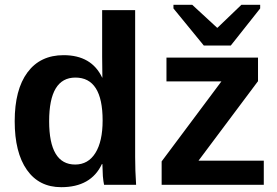

<svg xmlns="http://www.w3.org/2000/svg" viewBox="-20 -767 1151 797"><path d="M545 0H412Q409 -13 407 -36Q405 -76 405 -86H403Q358 10 234 10Q142 10 91.5 -62Q41 -134 41 -264Q41 -395 94 -466.5Q147 -538 244 -538Q360 -538 404 -445H405L404 -532V-725H541V-115Q541 -59 545 0ZM406 -267Q406 -445 293 -445Q184 -445 184 -264Q184 -84 292 -84Q346 -84 376 -132Q406 -180 406 -267ZM1075 0H651V-97L899 -429H671V-528H1051V-430L804 -100H1075ZM1060 -732 938 -578H826L700 -732V-747H778L881 -652H883L982 -747H1060Z"/></svg>

Font: Libra Sans
Style: Bold
Weight: 700
Foundry: Context Ltd
Version: Version 1.000